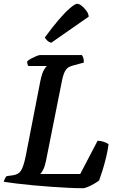

<svg xmlns="http://www.w3.org/2000/svg" viewBox="-31 -995 612 1015"><path d="M408 0Q377 0 333.5 -2Q290 -4 240.5 -7.5Q191 -11 143 -15.5Q95 -20 54.5 -25Q14 -30 -11 -34Q-6 -53 4 -64L35 -68Q67 -72 80.5 -94Q94 -116 105 -170L182 -565Q191 -609 202 -626.5Q213 -644 217 -646H119Q112 -656 113 -671Q120 -678 134 -685.5Q148 -693 161.5 -698.5Q175 -704 181 -704H402Q405 -700 409 -690Q413 -680 412 -664L363 -651Q347 -647 334.5 -641Q322 -635 312.5 -618Q303 -601 296 -565L212 -144Q206 -115 197.5 -98.5Q189 -82 182 -75H393L485 -251Q498 -251 515 -246Q532 -241 543 -233Q539 -201 530 -163.5Q521 -126 510.5 -93Q500 -60 493 -41Q483 -33 466.5 -23.5Q450 -14 433.5 -7Q417 0 408 0ZM240 -769Q228 -772 218.5 -781Q209 -790 206 -797Q244 -849 278.5 -889.5Q313 -930 339.5 -952.5Q366 -975 377 -975Q387 -975 400.5 -964.5Q414 -954 425.5 -938.5Q437 -923 438 -907Z"/></svg>

Font: Texturina SemiBold
Style: Italic
Weight: 600
Italic angle: -11°
Designer: Guillermo Torres Carreño
Foundry: Omnibus-Type
Version: Version 1.002; ttfautohint (v1.8.3)